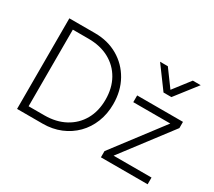

<svg xmlns="http://www.w3.org/2000/svg" viewBox="-138 -1019 1434 1285"><g transform="rotate(30 579.5 -376.0)"><path d="M100 0V-700H298Q397.5 -700 475.2 -655Q553 -610 597.5 -530.8Q642 -451.5 642 -349Q642 -273.5 616.5 -209.5Q591 -145.5 544.8 -98.8Q498.5 -52 435.5 -26Q372.5 0 298 0ZM158 -54H279Q370.5 -54 438.8 -91Q507 -128 544.5 -194.2Q582 -260.5 582 -349Q582 -438.5 544.5 -505.2Q507 -572 439 -609Q371 -646 279 -646H158ZM748 0V-48L1037 -428H751V-480H1105V-432L816 -52H1109V0ZM894 -585 771 -752H831L925 -624L1024 -752H1085L955 -585Z"/></g></svg>

Font: Geologica Thin
Style: Regular
Weight: 100
Designer: Sindre Bremnes, Frode Helland
Foundry: Monokrom Skriftforlag AS
Version: Version 1.010; ttfautohint (v1.8.4.7-5d5b);gftools[0.9.28]